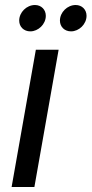

<svg xmlns="http://www.w3.org/2000/svg" viewBox="-20 -747 366 767"><path d="M26.4 0H117.4L214.2 -548.3H123.2ZM101.1 -621.7C132.7 -621.7 163 -650 163 -683.9C163 -708.5 144.9 -727 119.6 -727C86.3 -727 56.7 -697.9 56.7 -664.8C56.7 -640.3 74.7 -621.7 101.1 -621.7ZM263.8 -621.7C295.4 -621.7 325.7 -650 325.7 -684.1C325.7 -708.5 307.6 -727 282.3 -727C249 -727 219.4 -697.9 219.4 -664.8C219.4 -640.3 237.4 -621.7 263.8 -621.7Z"/></svg>

Font: Poppins Devanagari Thin
Style: Italic
Weight: 100
Italic angle: -10°
Designer: Ninad Kale (Devanagari), Jonny Pinhorn (Latin)
Foundry: Indian Type Foundry
Version: 4.005